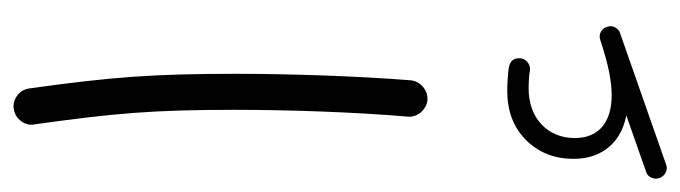

<svg xmlns="http://www.w3.org/2000/svg" viewBox="-393 -250 1023 289"><g transform="rotate(-90 118.5 -105.5)"><path d="M-4.9 376C-1.5 383.8 4.9 386.7 10.3 386.7C11.7 386.7 13.7 386.2 15.1 385.7L212.9 316.4C220.2 314.5 223.6 306.6 223.6 302.2C223.6 300.8 223.1 298.8 222.7 297.4C220.7 289.1 213.4 285.6 208 285.6C206.5 285.6 204.6 286.1 202.6 286.6C166 298.8 140.6 303.7 119.6 303.7C80.1 303.7 55.2 285.2 55.2 248C55.2 207.5 85 178.7 129.4 178.7C137.2 178.7 150.9 179.2 157.2 180.7H159.7C167 180.7 174.8 174.3 175.3 166V164.1C175.3 155.8 170.9 150.9 161.6 148.9C152.3 147.5 136.7 146.5 126.5 146.5C95.7 146.5 71.3 155.8 52.2 174.8C33.2 193.8 23.9 217.8 23.9 246.6C23.9 290 49.8 318.4 89.4 325.7L4.4 355.5C-3.9 357.9 -5.9 366.2 -5.9 370.6C-5.9 372.6 -5.4 374.5 -4.9 376ZM75.7 -565.9C92.8 -443.4 97.7 -385.7 97.7 -263.7C97.7 -182.1 94.2 -81.5 87.4 -2.4V0C87.4 12.2 98.1 24.9 112.3 26.4H114.7C127.9 26.4 140.6 15.6 142.1 1.5C148.4 -77.6 151.9 -179.2 151.9 -261.7C151.9 -387.7 147 -450.2 129.9 -572.8C127.9 -587.9 114.7 -596.7 103 -596.7C101.6 -596.7 100.6 -596.7 99.1 -596.2C85 -594.7 75.2 -581.5 75.2 -569.8C75.2 -568.4 75.2 -567.4 75.7 -565.9Z"/></g></svg>

Font: Mikhak Light
Style: Regular
Weight: 300
Designer: Amin Abedi
Version: Version 3.2